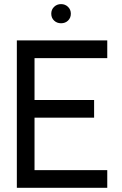

<svg xmlns="http://www.w3.org/2000/svg" viewBox="-20 -892 580 912"><path d="M60 0V-700H489.5V-616H144V-417H427V-333H144V-84H489.5V0ZM270 -781.5Q250.5 -781.5 237 -794.2Q223.5 -807 223.5 -827Q223.5 -846.5 237 -859.5Q250.5 -872.5 270 -872.5Q289.5 -872.5 303 -859.5Q316.5 -846.5 316.5 -827Q316.5 -807 303.2 -794.2Q290 -781.5 270 -781.5Z"/></svg>

Font: Urbanist Medium
Style: Regular
Weight: 500
Designer: Corey Hu
Foundry: Corey Hu
Version: Version 1.321; ttfautohint (v1.8.4.7-5d5b)